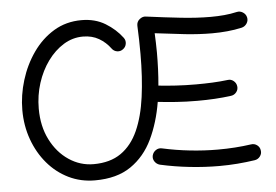

<svg xmlns="http://www.w3.org/2000/svg" viewBox="-51 -764 1243 864"><g transform="rotate(-5 570.5 -332.0)"><path d="M344.7 -43.9Q419.4 -43.9 468.5 -78.1Q517.6 -112.3 545.9 -175.5Q574.2 -238.8 585.9 -326.2Q597.7 -413.6 597.7 -520Q597.7 -584 594.7 -647Q594.2 -665.5 608.2 -676.5Q622.1 -687.5 636.2 -685.1Q721.2 -673.8 793.2 -666Q865.2 -658.2 927.2 -658.2Q959 -658.2 988.5 -660.9Q1018.1 -663.6 1045.4 -669.9Q1060.1 -673.3 1073.2 -665Q1086.4 -656.7 1089.8 -642.1Q1093.3 -627.4 1085 -614.5Q1076.7 -601.6 1062 -597.7Q1029.3 -590.3 995.6 -587.2Q961.9 -584 927.2 -584Q868.7 -584 805.4 -590.8Q742.2 -597.7 669.4 -606.9Q670.4 -585.9 671.1 -563.7Q671.9 -541.5 671.9 -520Q671.9 -482.4 670.4 -444.8Q668.9 -407.2 665.5 -370.6Q701.2 -366.7 744.1 -364Q787.1 -361.3 835.4 -361.3Q873 -361.3 909.4 -363Q945.8 -364.7 978 -368.7Q992.7 -371.1 1004.6 -361.6Q1016.6 -352.1 1018.6 -337.4Q1021 -322.3 1011.5 -310.3Q1002 -298.3 987.3 -296.4Q951.7 -291.5 913.3 -289.3Q875 -287.1 835.4 -287.1Q784.7 -287.1 739.5 -290.3Q694.3 -293.5 656.2 -297.9Q641.1 -206.1 605.7 -131.8Q570.3 -57.6 507.1 -14.2Q443.8 29.3 344.7 29.3Q280.3 29.3 225.8 2.7Q171.4 -23.9 131.1 -71.3Q90.8 -118.7 68.4 -180.9Q45.9 -243.2 45.9 -314Q45.9 -381.3 66.7 -448.7Q87.4 -516.1 126.5 -571.8Q165.5 -627.4 220.9 -660.9Q276.4 -694.3 346.2 -694.3Q407.2 -694.3 453.4 -666.3Q499.5 -638.2 529.3 -598.1Q538.1 -585.9 535.6 -571Q533.2 -556.2 521 -547.4Q508.8 -538.1 493.9 -540.5Q479 -543 470.2 -555.2Q449.2 -584 418.2 -602.1Q387.2 -620.1 346.2 -620.1Q299.3 -620.1 258.5 -595Q217.8 -569.8 186.5 -526.9Q155.3 -483.9 137.7 -429Q120.1 -374 120.1 -314Q120.1 -234.4 150.9 -173.6Q181.6 -112.8 232.9 -78.4Q284.2 -43.9 344.7 -43.9ZM612.8 -59.6Q616.7 -74.7 629.4 -83Q642.1 -91.3 656.7 -87.9Q718.8 -74.2 782.2 -67.4Q845.7 -60.5 907.7 -60.5Q986.8 -60.5 1057.6 -70.8Q1072.8 -73.2 1085 -64.2Q1097.2 -55.2 1099.1 -40Q1101.6 -25.4 1092.5 -13.2Q1083.5 -1 1068.4 1.5Q1029.8 7.3 989.7 10.5Q949.7 13.7 907.7 13.7Q841.8 13.7 774.2 6.3Q706.5 -1 641.1 -15.6Q626.5 -19.5 617.9 -32.2Q609.4 -44.9 612.8 -59.6Z"/></g></svg>

Font: Mikhak-DS2-FD Regular
Style: Regular
Weight: 400
Designer: Amin Abedi
Version: Version 3.4